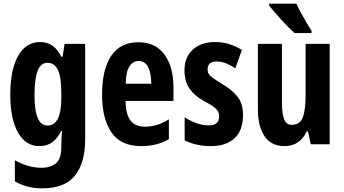

<svg xmlns="http://www.w3.org/2000/svg" viewBox="-20 -786 1872 1046"><path d="M198 -557Q236 -557 263.5 -539Q291 -521 314 -477H321L332 -547H444V-28Q444 101 388.5 170.5Q333 240 210 240Q166 240 130 230.5Q94 221 61 202V87Q101 109 136.5 118.5Q172 128 206 128Q257 128 285.5 103Q314 78 314 16V7Q314 -10 315 -32Q316 -54 319 -73H314Q292 -30 263.5 -10Q235 10 194 10Q120 10 78 -64Q36 -138 36 -270Q36 -407 79 -482Q122 -557 198 -557ZM237 -444Q168 -444 168 -268Q168 -184 185.5 -143Q203 -102 239 -102Q314 -102 314 -252V-279Q314 -366 295.5 -405Q277 -444 237 -444Z M734 -556Q826 -556 875.5 -489.5Q925 -423 925 -310V-236H664Q665 -164 690.5 -130Q716 -96 768 -96Q803 -96 834 -105Q865 -114 900 -136V-28Q836 10 750 10Q637 10 586.5 -65.5Q536 -141 536 -270Q536 -408 586 -482Q636 -556 734 -556ZM736 -454Q705 -454 685.5 -425Q666 -396 665 -330H804Q804 -388 786.5 -421Q769 -454 736 -454Z M1304 -160Q1304 -76 1258 -33Q1212 10 1129 10Q1049 10 986 -21V-147Q1013 -129 1047.5 -116Q1082 -103 1118 -103Q1174 -103 1174 -153Q1174 -174 1159 -191Q1144 -208 1092 -235Q1041 -263 1013 -302.5Q985 -342 985 -402Q985 -474 1030 -515.5Q1075 -557 1153 -557Q1193 -557 1228 -546Q1263 -535 1298 -514L1262 -414Q1239 -430 1213 -440.5Q1187 -451 1160 -451Q1111 -451 1111 -408Q1111 -394 1117 -383.5Q1123 -373 1140 -361Q1157 -349 1191 -328Q1241 -299 1272.5 -261Q1304 -223 1304 -160Z M1776 -547V0H1673L1658 -70H1651Q1613 10 1530 10Q1458 10 1421.5 -43.5Q1385 -97 1385 -191V-547H1516V-229Q1516 -167 1528 -136.5Q1540 -106 1568 -106Q1616 -106 1630.5 -148.5Q1645 -191 1645 -269V-547ZM1595 -766Q1604 -745 1619.5 -716.5Q1635 -688 1650.5 -661.5Q1666 -635 1677 -619V-606H1584Q1571 -618 1551.5 -637.5Q1532 -657 1511.5 -679.5Q1491 -702 1473.5 -722.5Q1456 -743 1446 -756V-766Z"/></svg>

Font: Noto Sans Lao UI ExtCond
Style: Bold
Weight: 700
Width: 2
Designer: Monotype Design Team
Foundry: Monotype Imaging Inc.
Version: Version 2.000; ttfautohint (v1.8.4.7-5d5b)